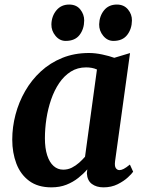

<svg xmlns="http://www.w3.org/2000/svg" viewBox="-20 -796 619 826"><path d="M475.1 -102.7Q472.3 -81.3 478.3 -72.8Q484.2 -64.2 494.1 -64.2Q502 -64.2 512.4 -69.5Q522.7 -74.8 538.8 -88L552.8 -57.3Q547.9 -49.6 530.6 -33.3Q513.3 -17.1 486.3 -3.5Q459.3 10 425 10Q394.8 10 375 -4.8Q355.2 -19.7 353.7 -50.8L355.6 -67.4Q339.2 -48.3 316.8 -30.6Q294.5 -12.8 265.9 -1.4Q237.2 10 201.1 10Q142.9 10 105.5 -17.8Q68.2 -45.5 50.4 -92.3Q32.7 -139.2 32.7 -195.5Q32.7 -249.5 46.8 -303.1Q60.9 -356.7 88.3 -404.3Q115.7 -452 155.8 -488.9Q195.8 -525.8 247.9 -546.9Q299.9 -568 362.9 -568Q389.3 -568 419.9 -561.6Q450.4 -555.1 471.7 -547.3L539.4 -567.7ZM397.1 -497Q386.5 -501.9 374.6 -504Q362.7 -506.1 350.4 -506.1Q313.3 -506.1 284.5 -487.9Q255.7 -469.6 234.6 -438.5Q213.5 -407.3 199.9 -367.7Q186.3 -328.1 179.7 -285.2Q173.2 -242.4 173.2 -201.2Q173.2 -158.2 183 -127.9Q192.8 -97.6 210.6 -81.8Q228.3 -66.1 252 -66.1Q272.1 -66.1 289.1 -74.7Q306.1 -83.4 320.5 -96.1Q334.8 -108.9 345.8 -121.7ZM262.4 -620Q236.7 -620 218.7 -641.9Q200.6 -663.8 201.1 -691.3Q202.1 -726.8 222.7 -751.6Q243.3 -776.4 277.6 -776.4Q308.7 -776.4 325.5 -755.2Q342.3 -734.1 342.2 -707.8Q342 -671.6 322.4 -645.8Q302.7 -620 262.4 -620ZM467.8 -620Q442.2 -620 424.1 -641.9Q406.1 -663.8 406.6 -691.3Q407.6 -726.8 427.6 -751.6Q447.7 -776.4 482.9 -776.4Q513.2 -776.4 530.7 -755.2Q548.1 -734.1 547.6 -707.8Q547.1 -671.6 527.3 -645.8Q507.4 -620 467.8 -620Z"/></svg>

Font: Merriweather 7pt Light
Style: Italic
Weight: 300
Italic angle: -7.8°
Designer: Eben Sorkin
Foundry: Eben Sorkin
Version: Version 2.200;gftools[0.9.31]